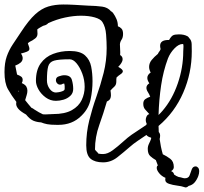

<svg xmlns="http://www.w3.org/2000/svg" viewBox="-33 -702 907 855"><path d="M787 131Q776 127 756 124.5Q736 122 719.5 116.5Q703 111 703 99Q703 92 704 90Q687 83 676 69.5Q665 56 665 46Q665 37 670 35L661 11Q647 3 636 -7Q625 -17 625 -39Q625 -51 630.5 -62Q636 -73 640 -84V-89Q632 -91 627 -94Q622 -97 619 -101Q600 -88 580.5 -75Q561 -62 543 -46Q519 -25 490 -2Q461 21 426 21Q390 21 370.5 5Q351 -11 351 -55Q351 -112 364.5 -166Q378 -220 396.5 -272Q415 -324 428.5 -377.5Q442 -431 442 -488Q442 -514 439.5 -548Q437 -582 423 -604Q415 -617 389 -624.5Q363 -632 327 -632Q295 -632 257 -624Q219 -616 182 -599Q177 -593 169 -590L159 -587Q152 -583 145.5 -579.5Q139 -576 133 -571Q133 -565 133.5 -560.5Q134 -556 134 -551Q134 -544 130 -537.5Q126 -531 111 -522Q107 -520 100.5 -516.5Q94 -513 91 -509Q94 -500 96 -494.5Q98 -489 98 -484Q98 -479 93.5 -475.5Q89 -472 76 -468L62 -464H60Q68 -453 68 -443Q68 -431 58.5 -423Q49 -415 35 -410Q37 -400 39 -390Q41 -380 43 -370Q54 -366 61 -361Q68 -356 68 -346Q68 -339 64 -332L68 -330Q80 -324 84.5 -316Q89 -308 89 -298Q89 -288 85.5 -277.5Q82 -267 79 -256Q86 -247 93 -238.5Q100 -230 107 -222Q110 -221 113.5 -219Q117 -217 119 -215Q142 -200 158 -193Q169 -192 180.5 -193Q192 -194 203 -194Q256 -194 287 -211.5Q318 -229 331 -257Q344 -285 344 -315Q344 -346 333.5 -374Q323 -402 308 -420Q293 -438 277 -438Q229 -438 208 -432Q187 -426 181.5 -406Q176 -386 176 -344Q176 -323 188 -306.5Q200 -290 216 -290Q220 -290 229 -291.5Q238 -293 246.5 -296.5Q255 -300 255 -306Q255 -312 255 -317.5Q255 -323 253 -330Q250 -330 247 -329Q244 -328 241 -326Q230 -323 223 -329.5Q216 -336 216 -345Q216 -358 229 -362Q235 -364 241 -365.5Q247 -367 253 -367Q281 -367 287 -346.5Q293 -326 293 -306Q293 -287 280 -275Q267 -263 249.5 -258Q232 -253 216 -253Q191 -253 170.5 -268Q150 -283 138.5 -303.5Q127 -324 127 -342Q127 -390 148 -419.5Q169 -449 203.5 -462Q238 -475 277 -475Q324 -475 345.5 -455.5Q367 -436 373 -405.5Q379 -375 379 -340Q379 -300 370.5 -259.5Q362 -219 332 -189L329 -186Q289 -146 227 -146H220Q192 -146 177 -149Q162 -152 150 -157Q131 -158 115.5 -164.5Q100 -171 83 -192Q58 -206 48.5 -217.5Q39 -229 39 -239Q39 -245 40 -248Q18 -277 2.5 -304.5Q-13 -332 -13 -381Q-13 -422 -3 -450.5Q7 -479 24 -504.5Q41 -530 61 -560Q95 -612 123.5 -638Q152 -664 182 -673Q212 -682 249 -682Q272 -682 298.5 -680.5Q325 -679 357 -677Q397 -676 422 -672.5Q447 -669 461 -652Q464 -651 470 -645Q480 -631 486 -616.5Q492 -602 492 -585Q501 -582 508 -574.5Q515 -567 515 -551Q515 -535 508.5 -525.5Q502 -516 501 -505Q501 -491 502 -480.5Q503 -470 502 -457Q513 -450 513 -439Q513 -430 507.5 -421.5Q502 -413 496 -407Q494 -407 494 -404Q514 -393 514 -385Q514 -378 504 -371.5Q494 -365 486 -357Q485 -353 485 -348.5Q485 -344 485 -339Q485 -324 476 -316Q467 -308 459 -299Q460 -293 460.5 -287.5Q461 -282 461 -277Q461 -269 457.5 -262Q454 -255 443 -250Q428 -198 409 -145Q390 -92 390 -36Q393 -31 397.5 -27Q402 -23 405 -18Q409 -17 414 -16.5Q419 -16 426 -16Q446 -16 469 -33Q492 -50 514.5 -70.5Q537 -91 553 -102L619 -146V-147L620 -153Q616 -158 616 -168Q616 -176 620 -184Q624 -192 632 -194L631 -195Q621 -206 613 -215Q605 -224 605 -240Q605 -254 614 -260.5Q623 -267 635 -271H636Q632 -282 625.5 -292Q619 -302 619 -311Q619 -323 632 -331Q628 -337 625.5 -343Q623 -349 623 -355Q623 -369 638 -379Q631 -392 631 -404Q631 -421 642.5 -435Q654 -449 670 -462Q672 -467 677 -473.5Q682 -480 682 -484Q681 -488 680.5 -491.5Q680 -495 680 -498Q680 -524 717 -524H720Q729 -540 737 -544.5Q745 -549 764 -549Q775 -549 784.5 -547Q794 -545 803 -540Q806 -538 810 -532Q820 -522 820.5 -506Q821 -490 821 -473Q821 -377 783 -289.5Q745 -202 673 -141Q673 -135 673.5 -128.5Q674 -122 674 -114Q680 -108 680 -98Q680 -94 679.5 -90.5Q679 -87 678 -83Q680 -67 683.5 -49.5Q687 -32 692 -15Q709 -7 725 5Q741 17 741 42Q741 53 729 60Q741 65 742 75Q747 79 752 81.5Q757 84 762 86Q770 87 783 91Q785 91 786.5 91.5Q788 92 789 92Q807 92 811.5 78.5Q816 65 821 52Q826 39 838 39Q844 39 849 44.5Q854 50 854 61Q854 71 850 82Q844 98 834 110Q824 122 807 126Q803 130 798 132Q793 134 787 131ZM673 -190Q678 -195 682.5 -199.5Q687 -204 691 -209Q734 -259 758.5 -330Q783 -401 783 -473Q783 -478 783.5 -483.5Q784 -489 784 -494Q784 -502 783 -505Q783 -505 782.5 -505.5Q782 -506 780 -506Q763 -506 744 -486.5Q725 -467 715 -442Q694 -386 684.5 -322Q675 -258 673 -190ZM52 -292Q52 -295 51 -297L48 -298Z"/></svg>

Font: RU Serius
Style: Regular
Weight: 400
Designer: Robert E. Leuschke
Foundry: Robert E. Leuschke
Version: Version 1.011; ttfautohint (v1.8.3)